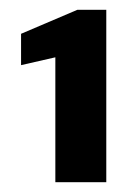

<svg xmlns="http://www.w3.org/2000/svg" viewBox="-20 -724 277 392"><path d="M93 -352V-607L23 -591V-655L138 -704H197V-352Z"/></svg>

Font: DM Sans 16pt
Style: Bold
Weight: 700
Version: Version 4.004;gftools[0.9.30]